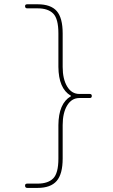

<svg xmlns="http://www.w3.org/2000/svg" viewBox="-20 -790 540 920"><path d="M318.4 -328.1Q320.3 -328.1 320.3 -330.1Q320.3 -332 318.4 -332Q260.7 -366.2 259.8 -469.7V-629.9Q259.8 -700.2 234.9 -725.1Q210 -750 160.2 -750H110.4Q100.6 -750 100.1 -759.8Q99.6 -769.5 110.4 -769.5H160.2Q223.6 -769.5 252 -736.8Q280.3 -704.1 280.3 -629.9V-469.7Q280.3 -411.1 301.8 -375.5Q323.2 -339.8 360.4 -339.8H410.2Q419.9 -339.8 419.9 -330.1Q419.9 -320.3 410.2 -320.3H360.4Q323.2 -320.3 301.8 -284.7Q280.3 -249 280.3 -190.4V-30.3Q280.3 43.9 251.5 77.1Q222.7 110.4 160.2 110.4H110.4Q100.6 110.4 100.1 100.1Q99.6 89.8 110.4 89.8H160.2Q210 89.8 234.9 64.9Q259.8 40 259.8 -30.3V-190.4Q260.7 -293.9 318.4 -328.1Z"/></svg>

Font: Rounded-L Mgen+ 2m thin
Style: Regular
Weight: 100
Designer: [Source Han Sans]
Ryoko NISHIZUKA  (kana & ideographs); Paul D. Hunt (Latin, Greek & Cyrillic); Wenlong ZHANG  (bopomofo
Version: Version 1.059.20150602